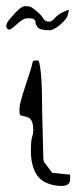

<svg xmlns="http://www.w3.org/2000/svg" viewBox="-37 -614 273 631"><path d="M189.5 -580.1 185.5 -563.5Q182.6 -551.8 161.1 -533.2Q139.6 -514.6 125 -514.6Q110.4 -514.6 100.1 -517.1Q89.8 -519.5 85 -526.4V-527.3Q82 -532.2 80.1 -535.2Q81.1 -553.7 62.5 -553.7H50.8Q40 -553.7 20.5 -536.1Q1 -518.6 -4.4 -517.1Q-9.8 -515.6 -13.2 -520Q-16.6 -524.4 -16.6 -527.3Q-16.6 -530.3 -14.2 -537.6Q-11.7 -544.9 10.7 -569.3Q33.2 -593.8 45.4 -593.8Q57.6 -593.8 63 -591.8Q68.4 -589.8 84 -576.7Q99.6 -563.5 104.5 -554.2Q109.4 -544.9 120.6 -543Q131.8 -541 141.6 -552.7Q151.4 -564.5 166 -572.3L185.5 -581.1Q187.5 -581.1 189.5 -580.1ZM101.6 -245.1 105.5 -90.8Q106.4 -85.9 107.4 -82L134.8 -45.9L193.4 -40V-24.4Q193.4 -2.9 165 -2.9Q136.7 -2.9 112.3 -14.6Q87.9 -26.4 76.2 -53.7Q64.5 -81.1 64.5 -116.2Q64.5 -151.4 68.4 -163.1Q72.3 -174.8 72.3 -186.5Q72.3 -225.6 50.8 -229.5L29.3 -235.4Q26.4 -241.2 26.9 -257.8Q27.3 -274.4 47.9 -335.9Q68.4 -397.5 69.3 -406.2Q70.3 -415 78.1 -415H89.8Q101.6 -385.7 101.6 -245.1Z"/></svg>

Font: Drukaatie burti
Style: Thin
Weight: 100
Version: Version 0.14